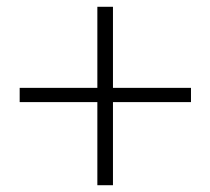

<svg xmlns="http://www.w3.org/2000/svg" viewBox="-20 -640 620 566"><path d="M543 -339V-381H313V-620H267V-381H38V-339H267V-94H313V-339Z"/></svg>

Font: NameLogos Serif 2
Style: Regular
Weight: 500
Version: Version 0.1